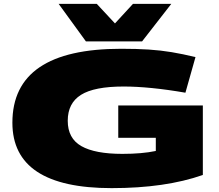

<svg xmlns="http://www.w3.org/2000/svg" viewBox="-20 -962 1132 992"><path d="M44 -328Q44 -710 606 -710Q687 -710 748.5 -706Q810 -702 867 -692.5Q924 -683 990 -667L938 -483Q846 -499 765.5 -507Q685 -515 619 -515Q467 -515 398.5 -472Q330 -429 330 -338Q330 -247 400.5 -207Q471 -167 612 -167Q714 -167 785 -182V-250H591V-417H1028V-58Q834 10 557 10Q44 10 44 -328ZM865 -942 714 -748H424L283 -942H480L574 -841L667 -942Z"/></svg>

Font: Georama ExtraExtended ExtraBold
Style: Regular
Weight: 800
Width: 8
Designer: Jean-Baptiste Levee
Foundry: Production Type
Version: Version 1.000